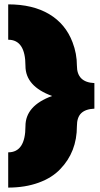

<svg xmlns="http://www.w3.org/2000/svg" viewBox="-20 -852 459 880"><path d="M17.6 7.8V-153.8Q96.7 -153.8 96.7 -273.9Q96.7 -367.7 218.8 -412.1Q96.7 -456.5 96.7 -549.8Q96.7 -669.9 17.6 -669.9V-832Q130.4 -832 205.6 -787.1Q280.8 -742.2 312.5 -658.2Q332.5 -606.4 332.5 -550.8Q332.5 -474.6 412.6 -471.2V-354Q371.6 -352.1 352.1 -333Q332.5 -314 332.5 -273.9Q332.5 -155.8 256.3 -77.1Q218.8 -37.1 156.7 -14.6Q94.7 7.8 17.6 7.8Z"/></svg>

Font: Angkor
Style: Regular
Weight: 400
Designer: Danh Hong
Foundry: Danh Hong
Version: Version 8.000; ttfautohint (v1.8.3)